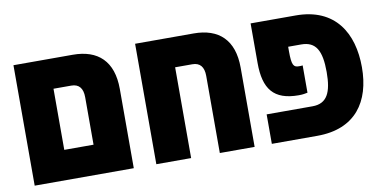

<svg xmlns="http://www.w3.org/2000/svg" viewBox="-62 -782 1909 956"><g transform="rotate(-10 892.0 -304.5)"><path d="M45 0H546V-401C546 -541 472 -609 345 -609H45ZM221 -150V-459H311C349 -459 369 -436 369 -390V-150Z M956 -609H660V0H836V-459H923C961 -459 981 -436 981 -390V0H1157V-401C1157 -541 1083 -609 956 -609Z M1244 0H1474C1668 0 1752 -125 1752 -298C1752 -470 1672 -609 1472 -609H1244V-409C1244 -277 1292 -215 1418 -215C1443 -215 1450 -218 1463 -220V-358C1457 -357 1453 -357 1444 -357C1417 -357 1408 -368 1408 -439V-462H1474C1548 -462 1575 -413 1575 -305C1575 -202 1550 -149 1476 -149H1244Z"/></g></svg>

Font: Noto Sans Hebrew Condensed Black
Style: Regular
Weight: 900
Width: 3
Designer: Monotype Design Team
Foundry: Monotype Imaging Inc.
Version: Version 2.004